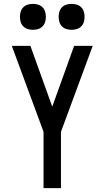

<svg xmlns="http://www.w3.org/2000/svg" viewBox="-20 -972 540 992"><path d="M205 0V-291L41 -735H137L250 -421L363 -735H459L295 -291V0ZM350 -818Q336 -818 323 -822Q310 -826 300.5 -835.5Q291 -845 287 -858Q283 -871 283 -885Q283 -899 287 -912Q291 -925 300.5 -934.5Q310 -944 323 -948Q336 -952 350 -952Q364 -952 377 -948Q390 -944 399.5 -934.5Q409 -925 413 -912Q417 -899 417 -885Q417 -871 413 -858Q409 -845 399.5 -835.5Q390 -826 377 -822Q364 -818 350 -818ZM150 -818Q136 -818 123 -822Q110 -826 100.5 -835.5Q91 -845 87 -858Q83 -871 83 -885Q83 -899 87 -912Q91 -925 100.5 -934.5Q110 -944 123 -948Q136 -952 150 -952Q164 -952 177 -948Q190 -944 199.5 -934.5Q209 -925 213 -912Q217 -899 217 -885Q217 -871 213 -858Q209 -845 199.5 -835.5Q190 -826 177 -822Q164 -818 150 -818Z"/></svg>

Font: Iosevka Term Medium
Style: Regular
Weight: 500
Monospace: yes
Designer: Belleve Invis
Foundry: Belleve Invis
Version: Version 26.3.1